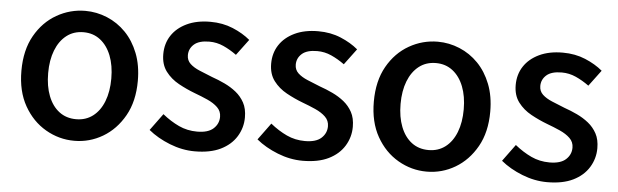

<svg xmlns="http://www.w3.org/2000/svg" viewBox="-42 -700 2740 851"><g transform="rotate(5 1328.0 -275.0)"><path d="M308 14Q240 14 180.5 -20.5Q121 -55 84.5 -119.5Q48 -184 48 -275Q48 -367 84.5 -431.5Q121 -496 180.5 -530Q240 -564 308 -564Q358 -564 405 -544.5Q452 -525 488 -488Q524 -451 545 -397.5Q566 -344 566 -275Q566 -184 529.5 -119.5Q493 -55 434.5 -20.5Q376 14 308 14ZM308 -82Q351 -82 382.5 -106Q414 -130 431 -173.5Q448 -217 448 -275Q448 -333 431 -376.5Q414 -420 382.5 -444.5Q351 -469 308 -469Q264 -469 232.5 -444.5Q201 -420 184 -376.5Q167 -333 167 -275Q167 -217 184 -173.5Q201 -130 232.5 -106Q264 -82 308 -82Z M844 14Q788 14 732.5 -8Q677 -30 637 -63L692 -138Q728 -109 765.5 -91.5Q803 -74 847 -74Q896 -74 919.5 -95.5Q943 -117 943 -148Q943 -173 925.5 -190Q908 -207 880 -219.5Q852 -232 822 -243Q785 -257 749.5 -276.5Q714 -296 691 -326.5Q668 -357 668 -403Q668 -450 691.5 -486Q715 -522 759 -543Q803 -564 864 -564Q919 -564 964.5 -545Q1010 -526 1042 -499L989 -428Q960 -449 930 -462.5Q900 -476 867 -476Q821 -476 799 -456.5Q777 -437 777 -408Q777 -385 793 -370Q809 -355 835.5 -344Q862 -333 892 -321Q921 -311 949.5 -297.5Q978 -284 1001 -265.5Q1024 -247 1038.5 -220.5Q1053 -194 1053 -155Q1053 -109 1029 -70Q1005 -31 959 -8.5Q913 14 844 14Z M1324 14Q1268 14 1212.5 -8Q1157 -30 1117 -63L1172 -138Q1208 -109 1245.5 -91.5Q1283 -74 1327 -74Q1376 -74 1399.5 -95.5Q1423 -117 1423 -148Q1423 -173 1405.5 -190Q1388 -207 1360 -219.5Q1332 -232 1302 -243Q1265 -257 1229.5 -276.5Q1194 -296 1171 -326.5Q1148 -357 1148 -403Q1148 -450 1171.5 -486Q1195 -522 1239 -543Q1283 -564 1344 -564Q1399 -564 1444.5 -545Q1490 -526 1522 -499L1469 -428Q1440 -449 1410 -462.5Q1380 -476 1347 -476Q1301 -476 1279 -456.5Q1257 -437 1257 -408Q1257 -385 1273 -370Q1289 -355 1315.5 -344Q1342 -333 1372 -321Q1401 -311 1429.5 -297.5Q1458 -284 1481 -265.5Q1504 -247 1518.5 -220.5Q1533 -194 1533 -155Q1533 -109 1509 -70Q1485 -31 1439 -8.5Q1393 14 1324 14Z M1876 14Q1808 14 1748.5 -20.5Q1689 -55 1652.5 -119.5Q1616 -184 1616 -275Q1616 -367 1652.5 -431.5Q1689 -496 1748.5 -530Q1808 -564 1876 -564Q1926 -564 1973 -544.5Q2020 -525 2056 -488Q2092 -451 2113 -397.5Q2134 -344 2134 -275Q2134 -184 2097.5 -119.5Q2061 -55 2002.5 -20.5Q1944 14 1876 14ZM1876 -82Q1919 -82 1950.5 -106Q1982 -130 1999 -173.5Q2016 -217 2016 -275Q2016 -333 1999 -376.5Q1982 -420 1950.5 -444.5Q1919 -469 1876 -469Q1832 -469 1800.5 -444.5Q1769 -420 1752 -376.5Q1735 -333 1735 -275Q1735 -217 1752 -173.5Q1769 -130 1800.5 -106Q1832 -82 1876 -82Z M2412 14Q2356 14 2300.5 -8Q2245 -30 2205 -63L2260 -138Q2296 -109 2333.5 -91.5Q2371 -74 2415 -74Q2464 -74 2487.5 -95.5Q2511 -117 2511 -148Q2511 -173 2493.5 -190Q2476 -207 2448 -219.5Q2420 -232 2390 -243Q2353 -257 2317.5 -276.5Q2282 -296 2259 -326.5Q2236 -357 2236 -403Q2236 -450 2259.5 -486Q2283 -522 2327 -543Q2371 -564 2432 -564Q2487 -564 2532.5 -545Q2578 -526 2610 -499L2557 -428Q2528 -449 2498 -462.5Q2468 -476 2435 -476Q2389 -476 2367 -456.5Q2345 -437 2345 -408Q2345 -385 2361 -370Q2377 -355 2403.5 -344Q2430 -333 2460 -321Q2489 -311 2517.5 -297.5Q2546 -284 2569 -265.5Q2592 -247 2606.5 -220.5Q2621 -194 2621 -155Q2621 -109 2597 -70Q2573 -31 2527 -8.5Q2481 14 2412 14Z"/></g></svg>

Font: Noto Sans KR Medium
Style: Regular
Weight: 500
Designer: Ryoko NISHIZUKA  (kana, bopomofo & ideographs); Paul D. Hunt (Latin, Greek & Cyrillic); Sandoll Communications , Soo-you
Foundry: Adobe
Version: Version 2.004-H2;hotconv 1.0.118;makeotfexe 2.5.65603